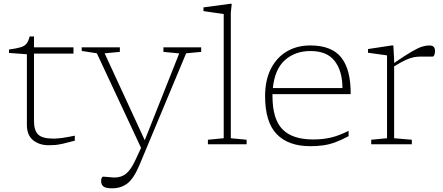

<svg xmlns="http://www.w3.org/2000/svg" viewBox="-20 -762 2340 1014"><path d="M159.5 -123.5Q159.5 -73.5 181.2 -51.8Q203 -30 263 -30Q302.5 -30 375 -45.5V-19Q334.5 -8 310.8 -2.8Q287 2.5 271 3.8Q255 5 236.5 5Q188.5 5 155.2 -21.2Q122 -47.5 122 -103.5V-475.5L27.5 -482.5V-500.5Q68.5 -506 89.5 -512.5Q110.5 -519 120.5 -532Q130.5 -545 136.5 -569.5H159.5V-512H368V-479H159.5Z M572 232.5Q538.5 232.5 526.2 222.8Q514 213 514 193.5Q514 185 517 178Q520 171 524.5 171Q527.5 171 539.8 172Q552 173 565.2 174.2Q578.5 175.5 584 175.5Q622 175.5 647 154.5Q672 133.5 695 83.5L725 19L491.5 -480.5L411.5 -493V-512H613V-488L532.5 -480.5L744.5 -21.5L926.5 -480L843 -488V-512H1042.5V-488L963 -480.5L718 106Q687 180.5 653.2 206.5Q619.5 232.5 572 232.5Z M1199 -32 1282.5 -24V0H1078V-24L1161.5 -32V-688Q1155 -689 1137 -691.5Q1119 -694 1096.5 -697.2Q1074 -700.5 1054.5 -703.5V-723L1195.5 -742H1204L1199 -695.5Z M1618.5 -522Q1732 -522 1782.5 -458Q1833 -394 1832 -265H1419Q1419 -260.5 1419 -255.5Q1419 -133 1471.8 -79.2Q1524.5 -25.5 1633.5 -25.5Q1685.5 -25.5 1727.8 -35.5Q1770 -45.5 1821 -71V-43Q1782 -22 1750.5 -10.5Q1719 1 1688 5.5Q1657 10 1618.5 10Q1502.5 10 1441.2 -53.8Q1380 -117.5 1380 -254Q1380 -338 1410.2 -398Q1440.5 -458 1494.2 -490Q1548 -522 1618.5 -522ZM1619.5 -492.5Q1538.5 -492.5 1484.8 -444.5Q1431 -396.5 1421 -297H1788.5Q1788.5 -386 1748 -439.2Q1707.5 -492.5 1619.5 -492.5Z M2061.5 -444V-429.5Q2123 -471.5 2157 -491Q2191 -510.5 2210.8 -516.2Q2230.5 -522 2248 -522Q2277.5 -522 2277.5 -492.5Q2277.5 -482 2274 -472.5Q2270.5 -463 2264.5 -463H2199.5Q2182.5 -463 2165.2 -459.8Q2148 -456.5 2123.8 -445.8Q2099.5 -435 2061.5 -411.5V-32L2155 -24V0H1940.5V-24L2024 -32V-469.5L1923.5 -483.5V-503L2049 -522H2057.5Z"/></svg>

Font: Newsreader Caption ExtraLight
Style: Regular
Weight: 275
Designer: Hugues Gentile
Foundry: Production Type
Version: Version 1.001